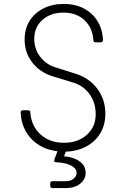

<svg xmlns="http://www.w3.org/2000/svg" viewBox="-20 -760 640 975"><path d="M247 195Q235 195 235 183V172Q235 160 247 160H315Q339 160 354 147Q369 134 369 118Q369 95 341 80.5Q313 66 266 64Q251 64 256 50L272 8Q191 -1 140 -54Q89 -107 85 -188Q85 -200 97 -200H122Q134 -200 134 -188Q139 -120 185.5 -77.5Q232 -35 305 -35Q376 -35 421 -75.5Q466 -116 466 -180Q466 -238 435 -281.5Q404 -325 351 -341L249 -372Q183 -392 144 -442.5Q105 -493 105 -559Q105 -613 130 -653.5Q155 -694 200 -717Q245 -740 304 -740Q390 -740 444.5 -690Q499 -640 503 -557Q503 -545 491 -545H466Q454 -545 454 -557Q450 -619 409 -657.5Q368 -696 303 -696Q237 -696 195.5 -659Q154 -622 154 -563Q154 -512 183 -473Q212 -434 261 -418L363 -386Q433 -364 474 -309.5Q515 -255 515 -183Q515 -127 490 -84.5Q465 -42 419.5 -17Q374 8 314 10L305 34Q329 35 354.5 44Q380 53 397.5 71Q415 89 415 118Q415 150 387.5 172.5Q360 195 315 195Z"/></svg>

Font: Pitagon Sans Mono Thin
Style: Regular
Weight: 100
Monospace: yes
Designer: Travis Tran
Foundry: Pitagon
Version: Version 1.001; ttfautohint (v1.8.4.7-5d5b);gftools[0.9.26]